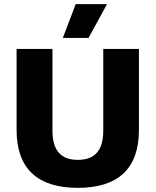

<svg xmlns="http://www.w3.org/2000/svg" viewBox="-20 -896 750 926"><path d="M345 -876 283 -713H407L496 -876ZM650 -660H478V-266C478 -171 438 -125 355 -125C273 -125 233 -171 233 -266V-660H60V-269C60 -83 161 10 355 10C550 10 650 -83 650 -269Z"/></svg>

Font: Work Sans
Style: Bold
Weight: 700
Designer: Wei Huang
Foundry: Wei Huang
Version: Version 2.012